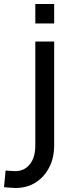

<svg xmlns="http://www.w3.org/2000/svg" viewBox="-60 -708 359 957"><path d="M17 229Q4 229 -10.5 227.5Q-25 226 -40 225L-32 142Q-17 143 -4.5 144Q8 145 16 145Q61 145 88.5 111Q116 77 116 16V-501H210V16Q210 79 185 127Q160 175 117 202Q74 229 17 229ZM116 -591V-688H210V-591Z"/></svg>

Font: Cairo Play SemiBold
Style: Regular
Weight: 600
Designer: Mohamed Gaber, Accademia di Belle Arti di Urbino
Foundry: Kief Type Foundry, Accademia di Belle Arti di Urbino
Version: Version 3.130;gftools[0.9.24]